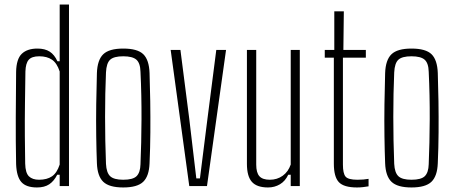

<svg xmlns="http://www.w3.org/2000/svg" viewBox="-20 -820 2012 846"><path d="M243 -800H284V0H243V-50H232Q218 -22 197 -8Q176 6 143 6Q95 6 74 -18Q53 -42 51 -97Q49 -196 49.5 -303.5Q50 -411 51 -503Q52 -560 76 -583Q100 -606 145 -606Q178 -606 199 -592.5Q220 -579 233 -550H243ZM152 -28Q187 -28 209 -43Q231 -58 243 -95V-505Q231 -542 209 -557Q187 -572 153 -572Q120 -572 106.5 -556.5Q93 -541 92 -505Q91 -437 90 -362.5Q89 -288 89.5 -219.5Q90 -151 91 -99Q92 -58 107.5 -43Q123 -28 152 -28Z M523 6Q461 6 435 -19Q409 -44 407 -101Q405 -151 404 -219Q403 -287 404 -360.5Q405 -434 407 -498Q409 -556 435 -581Q461 -606 523 -606Q586 -606 611.5 -581Q637 -556 639 -498Q641 -441 642 -374Q643 -307 642.5 -237Q642 -167 639 -101Q637 -44 611 -19Q585 6 523 6ZM523 -28Q566 -28 582 -44Q598 -60 599 -96Q603 -188 603.5 -294.5Q604 -401 599 -504Q598 -542 581 -557Q564 -572 523 -572Q482 -572 465.5 -557Q449 -542 447 -501Q443 -411 443 -305Q443 -199 447 -98Q449 -59 465.5 -43.5Q482 -28 523 -28Z M814 0 732 -600H775L814 -296L845 -34H861L894 -296L933 -600H976L892 0Z M1161 6Q1112 6 1090 -18.5Q1068 -43 1068 -98V-600H1109V-95Q1109 -59 1123 -43.5Q1137 -28 1169 -28Q1201 -28 1225.5 -45.5Q1250 -63 1261 -95V-600H1301V0H1261V-50H1250Q1237 -22 1213.5 -8Q1190 6 1161 6Z M1553 6Q1495 6 1473 -17.5Q1451 -41 1451 -99V-566H1411V-600H1453V-770H1495L1493 -600H1592V-566H1491V-95Q1491 -56 1502.5 -42Q1514 -28 1555 -28Q1571 -28 1581 -29Q1591 -30 1604 -32V1Q1592 3 1579.5 4.5Q1567 6 1553 6Z M1793 6Q1731 6 1705 -19Q1679 -44 1677 -101Q1675 -151 1674 -219Q1673 -287 1674 -360.5Q1675 -434 1677 -498Q1679 -556 1705 -581Q1731 -606 1793 -606Q1856 -606 1881.5 -581Q1907 -556 1909 -498Q1911 -441 1912 -374Q1913 -307 1912.5 -237Q1912 -167 1909 -101Q1907 -44 1881 -19Q1855 6 1793 6ZM1793 -28Q1836 -28 1852 -44Q1868 -60 1869 -96Q1873 -188 1873.5 -294.5Q1874 -401 1869 -504Q1868 -542 1851 -557Q1834 -572 1793 -572Q1752 -572 1735.5 -557Q1719 -542 1717 -501Q1713 -411 1713 -305Q1713 -199 1717 -98Q1719 -59 1735.5 -43.5Q1752 -28 1793 -28Z"/></svg>

Font: Big Shoulders Text Thin
Style: Regular
Weight: 100
Designer: Patric King
Foundry: XO Type Co
Version: Version 1.000; ttfautohint (v1.8.2)